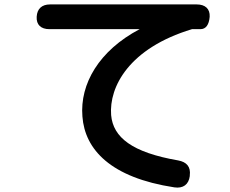

<svg xmlns="http://www.w3.org/2000/svg" viewBox="-20 -798 1040 869"><path d="M870 -778H207C169 -778 148 -758 146 -722C144 -686 165 -666 204 -666H612C428 -569 341 -418 353 -271C364 -121 481 6 769 50C809 56 834 37 839 -1V-4C844 -43 825 -65 786 -72C578 -108 492 -176 483 -277C473 -405 564 -580 849 -666H887C912 -666 926 -686 929 -722C931 -758 909 -778 870 -778Z"/></svg>

Font: 寒蝉团圆体 Round
Style: Regular
Weight: 500
Designer: 寒蝉字型
Version: Version 2.700;Glyphs 3.1.1 (3135)